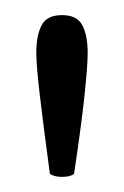

<svg xmlns="http://www.w3.org/2000/svg" viewBox="-20 -729 164 254"><path d="M62 -495Q52 -495 46 -499Q37 -566 32.5 -604.5Q28 -643 28 -659Q28 -682 35 -695.5Q42 -709 62 -709Q82 -709 89 -695.5Q96 -682 96 -659Q96 -643 92 -604.5Q88 -566 78 -499Q73 -495 62 -495Z"/></svg>

Font: Petrona Light
Style: Regular
Weight: 300
Designer: Ringo R. Seeber
Foundry: Ringo R. Seeber
Version: Version 2.001; ttfautohint (v1.8.3)